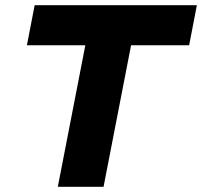

<svg xmlns="http://www.w3.org/2000/svg" viewBox="-20 -720 779 740"><path d="M202.8 0 308.9 -545.6H83.7L113.6 -700H738.8L709 -545.6H485.2L379.1 0Z"/></svg>

Font: REM Medium
Style: Italic
Weight: 500
Italic angle: -11°
Designer: Octavio Pardo
Foundry: Ashler Design
Version: Version 1.005;gftools[0.9.28]